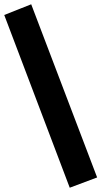

<svg xmlns="http://www.w3.org/2000/svg" viewBox="-48 -751 478 897"><path d="M277.8 126 -28.2 -681 97.8 -731 405.8 78Z"/></svg>

Font: Eczar
Style: Regular
Weight: 400
Designer: Vaibhav Singh
Foundry: Rosetta Type Foundry
Version: Version 2.000